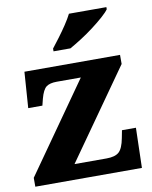

<svg xmlns="http://www.w3.org/2000/svg" viewBox="-86 -830 707 894"><g transform="rotate(-10 268.0 -383.0)"><path d="M8 0V-42L305 -464H191Q158 -464 141.5 -451.5Q125 -439 114 -398L106 -366H39L51 -536H503V-493L206 -72H358Q398 -72 416.5 -88.5Q435 -105 444 -153L451 -189H517L512 0ZM201 -619Q216 -638 235.5 -664Q255 -690 273 -717Q291 -744 302 -766H479V-756Q470 -743 447.5 -723Q425 -703 396 -681Q367 -659 336.5 -639.5Q306 -620 281 -606H201Z"/></g></svg>

Font: Noto Serif Lao ExtraBold
Style: Regular
Weight: 800
Designer: Monotype Design Team
Foundry: Monotype Imaging Inc.
Version: Version 2.003; ttfautohint (v1.8.4.7-5d5b)